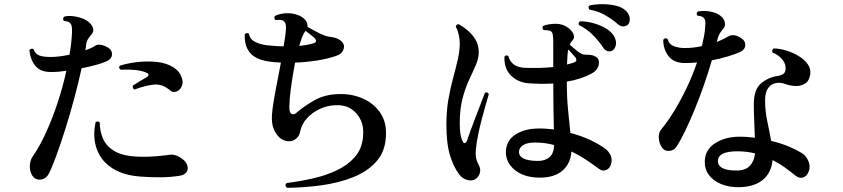

<svg xmlns="http://www.w3.org/2000/svg" viewBox="-20 -857 4040 920"><path d="M145 -4Q132 -15 126.5 -34Q121 -53 124 -73.5Q127 -94 137 -108Q170 -155 200.5 -222Q231 -289 256.5 -366Q282 -443 298 -518Q261 -512 227 -512Q176 -511 151 -539.5Q126 -568 121 -617Q125 -622 131 -623.5Q137 -625 141 -621Q149 -598 168.5 -591Q188 -584 222 -584Q263 -584 313 -595Q323 -652 325 -701Q326 -723 323 -733.5Q320 -744 312 -750Q308 -753 300.5 -754.5Q293 -756 286 -757Q282 -762 282.5 -767.5Q283 -773 287 -777Q304 -782 325.5 -780Q347 -778 367 -771.5Q387 -765 399 -756Q418 -743 425 -724.5Q432 -706 417 -690Q408 -680 401.5 -669.5Q395 -659 393 -644Q392 -637 391.5 -630.5Q391 -624 389 -616Q403 -621 415.5 -626.5Q428 -632 438 -639Q446 -644 460.5 -642.5Q475 -641 494 -631Q517 -619 516.5 -596.5Q516 -574 490 -563Q470 -554 438.5 -545.5Q407 -537 371 -530Q356 -461 335.5 -384.5Q315 -308 292.5 -237Q270 -166 249.5 -110Q229 -54 214 -25Q202 -2 180.5 2.5Q159 7 145 -4ZM652 -11Q571 -17 518 -51Q465 -85 444 -142Q423 -199 438 -271Q449 -280 458 -270Q458 -231 473 -194Q488 -157 529.5 -132.5Q571 -108 650 -106Q691 -105 731 -108.5Q771 -112 798 -116Q806 -117 817.5 -114Q829 -111 836 -107Q867 -90 875.5 -70Q884 -50 875 -34.5Q866 -19 842 -15Q799 -8 751.5 -7.5Q704 -7 652 -11ZM795 -424Q758 -456 716 -451.5Q674 -447 625 -428Q619 -430 617 -436Q615 -442 617 -447Q631 -456 648.5 -467Q666 -478 684 -488Q691 -492 691.5 -498Q692 -504 683 -508Q662 -518 629 -521.5Q596 -525 558 -523Q546 -532 554 -542Q587 -553 630 -558.5Q673 -564 716 -561.5Q759 -559 791 -545Q811 -536 825.5 -523.5Q840 -511 848 -492Q860 -465 851.5 -445Q843 -425 826 -418.5Q809 -412 795 -424Z M1355 43Q1342 32 1353 20Q1417 12 1479 -2Q1541 -16 1593 -40.5Q1645 -65 1679 -103Q1713 -141 1719 -197Q1725 -245 1709 -280.5Q1693 -316 1662 -335.5Q1631 -355 1590 -353Q1549 -352 1512.5 -335Q1476 -318 1451 -290.5Q1426 -263 1419 -229Q1414 -203 1396.5 -190.5Q1379 -178 1358 -180.5Q1337 -183 1319 -198Q1299 -218 1290 -243Q1281 -268 1283 -306Q1285 -333 1291.5 -373Q1298 -413 1307.5 -460.5Q1317 -508 1326 -557Q1308 -558 1291 -559.5Q1274 -561 1259 -564Q1148 -582 1153 -693Q1157 -698 1163 -698.5Q1169 -699 1173 -695Q1177 -669 1202 -656.5Q1227 -644 1260 -640Q1280 -638 1300 -636.5Q1320 -635 1339 -635Q1343 -658 1346 -678.5Q1349 -699 1350 -718Q1353 -753 1332 -760Q1327 -762 1317 -762Q1307 -762 1300 -761Q1295 -765 1294.5 -771Q1294 -777 1298 -781Q1321 -792 1350 -793.5Q1379 -795 1404 -786Q1427 -779 1441.5 -763Q1456 -747 1453 -729Q1467 -721 1486.5 -710Q1506 -699 1526 -690.5Q1546 -682 1559 -681Q1603 -676 1620 -655Q1634 -638 1625 -617.5Q1616 -597 1590 -589Q1550 -575 1498.5 -567Q1447 -559 1394 -557Q1385 -511 1378 -463.5Q1371 -416 1368 -379Q1365 -342 1368 -325Q1371 -313 1380.5 -310Q1390 -307 1401 -317Q1434 -346 1484 -375Q1534 -404 1599 -406Q1661 -409 1715 -386.5Q1769 -364 1801.5 -317.5Q1834 -271 1829 -201Q1825 -129 1782.5 -82Q1740 -35 1672.5 -8Q1605 19 1522.5 30.5Q1440 42 1355 43ZM1414 -637Q1435 -639 1453 -642.5Q1471 -646 1484 -650Q1502 -657 1489 -673Q1482 -680 1468.5 -690.5Q1455 -701 1444 -709L1443 -708Q1436 -699 1428.5 -681Q1421 -663 1414 -637Z M2559 -6Q2488 -8 2445.5 -43.5Q2403 -79 2404 -131Q2406 -183 2448 -211Q2490 -239 2551 -241Q2572 -242 2593 -240.5Q2614 -239 2634 -237Q2633 -278 2632 -335Q2631 -392 2631 -457Q2600 -455 2570 -455.5Q2540 -456 2513 -458Q2462 -462 2428.5 -495Q2395 -528 2397 -585Q2405 -597 2416 -588Q2430 -535 2495 -532Q2525 -531 2561 -531.5Q2597 -532 2631 -536V-657Q2631 -680 2628.5 -692Q2626 -704 2617 -709Q2612 -711 2602.5 -712Q2593 -713 2585 -713Q2580 -717 2579.5 -723Q2579 -729 2583 -733Q2609 -743 2642.5 -743Q2676 -743 2699 -726Q2719 -713 2727.5 -694.5Q2736 -676 2721 -661Q2715 -655 2710 -643Q2724 -630 2746.5 -612Q2769 -594 2786 -595Q2800 -595 2812 -593.5Q2824 -592 2835 -585Q2847 -579 2849.5 -563.5Q2852 -548 2843.5 -531.5Q2835 -515 2812 -503Q2787 -490 2757.5 -480.5Q2728 -471 2696 -466Q2696 -385 2702.5 -325.5Q2709 -266 2713 -220Q2763 -207 2805 -187.5Q2847 -168 2877 -147Q2897 -133 2906 -112Q2915 -91 2907 -68Q2901 -49 2884 -42Q2867 -35 2850 -48Q2822 -69 2789 -91Q2756 -113 2718 -131Q2714 -72 2673.5 -38Q2633 -4 2559 -6ZM2255 3Q2239 11 2218 5Q2197 -1 2183 -18Q2155 -53 2137 -110Q2119 -167 2119 -261Q2119 -326 2128.5 -380.5Q2138 -435 2151 -482.5Q2164 -530 2173.5 -571.5Q2183 -613 2183 -651Q2183 -671 2177.5 -693.5Q2172 -716 2164 -728Q2164 -734 2168.5 -738Q2173 -742 2178 -741Q2197 -731 2219.5 -712.5Q2242 -694 2258 -668Q2274 -642 2274 -606Q2274 -578 2260.5 -546.5Q2247 -515 2228.5 -476Q2210 -437 2196.5 -386Q2183 -335 2183 -267Q2183 -235 2186.5 -214Q2190 -193 2197 -180Q2201 -170 2207 -171.5Q2213 -173 2217 -181Q2224 -202 2235.5 -233.5Q2247 -265 2260.5 -300Q2274 -335 2285.5 -365Q2297 -395 2304 -413Q2319 -418 2322 -405Q2317 -388 2308 -357Q2299 -326 2289 -288Q2279 -250 2271 -211Q2263 -172 2260 -139Q2258 -117 2261 -101Q2264 -85 2274 -66Q2285 -47 2279 -27Q2273 -7 2255 3ZM2555 -86Q2590 -85 2612 -103Q2634 -121 2635 -162Q2592 -174 2545 -174Q2505 -174 2486.5 -161.5Q2468 -149 2467 -132Q2464 -87 2555 -86ZM2913 -614Q2903 -609 2891.5 -612Q2880 -615 2871 -628Q2849 -661 2820 -690Q2791 -719 2754 -737Q2749 -751 2761 -755Q2790 -755 2823 -746Q2856 -737 2883 -721Q2910 -705 2922 -684Q2935 -661 2931 -641.5Q2927 -622 2913 -614ZM2988 -738Q2979 -731 2966.5 -730.5Q2954 -730 2942 -740Q2912 -766 2878.5 -785Q2845 -804 2804 -811Q2795 -824 2806 -831Q2833 -837 2865.5 -837Q2898 -837 2928 -830.5Q2958 -824 2976 -808Q2996 -791 2997.5 -769.5Q2999 -748 2988 -738ZM2697 -548Q2709 -551 2719.5 -554Q2730 -557 2737 -561Q2742 -564 2741.5 -570.5Q2741 -577 2738 -581Q2734 -586 2724 -597.5Q2714 -609 2703 -620Q2700 -607 2699 -589Q2698 -571 2697 -548Z M3524 40Q3475 41 3436.5 25.5Q3398 10 3377 -18.5Q3356 -47 3357 -85Q3359 -141 3407.5 -171.5Q3456 -202 3525 -202Q3544 -202 3562 -200.5Q3580 -199 3597 -197Q3596 -236 3594 -276.5Q3592 -317 3592 -358Q3592 -426 3624.5 -455.5Q3657 -485 3705 -493Q3731 -497 3738.5 -508Q3746 -519 3744 -536Q3743 -556 3725.5 -575.5Q3708 -595 3682 -605Q3679 -611 3681 -617Q3683 -623 3688 -625Q3719 -624 3750.5 -614Q3782 -604 3808.5 -587.5Q3835 -571 3850 -550Q3865 -529 3863 -505Q3859 -471 3839 -457.5Q3819 -444 3793 -445Q3767 -446 3744 -454Q3721 -463 3698 -459Q3675 -455 3660.5 -435Q3646 -415 3646 -375Q3646 -326 3656.5 -276.5Q3667 -227 3675 -182Q3725 -170 3763 -153.5Q3801 -137 3823 -123Q3843 -110 3853.5 -85.5Q3864 -61 3856 -38Q3848 -14 3829.5 -7Q3811 0 3791 -16Q3769 -34 3741.5 -54Q3714 -74 3682 -90Q3676 -29 3635.5 4.5Q3595 38 3524 40ZM3156 -145Q3140 -163 3137 -192Q3134 -221 3150 -239Q3180 -275 3211 -326Q3242 -377 3270.5 -436.5Q3299 -496 3320 -558Q3295 -555 3269 -555Q3211 -553 3184.5 -586.5Q3158 -620 3158 -666Q3166 -679 3179 -670Q3185 -645 3209.5 -635.5Q3234 -626 3265 -627Q3304 -627 3343 -636Q3349 -660 3353.5 -683.5Q3358 -707 3359 -729Q3361 -749 3359 -758.5Q3357 -768 3348 -775Q3344 -778 3336.5 -779.5Q3329 -781 3322 -782Q3313 -795 3325 -802Q3352 -807 3381.5 -802Q3411 -797 3430 -783Q3448 -770 3453 -751Q3458 -732 3444 -717Q3433 -705 3427 -693.5Q3421 -682 3417 -665L3415 -656Q3447 -669 3469 -682Q3481 -689 3495.5 -688.5Q3510 -688 3530 -675Q3552 -662 3551 -640.5Q3550 -619 3527 -608Q3502 -597 3467 -586.5Q3432 -576 3391 -568Q3375 -513 3354 -452.5Q3333 -392 3309.5 -334.5Q3286 -277 3263.5 -230.5Q3241 -184 3222 -155Q3209 -136 3188.5 -134Q3168 -132 3156 -145ZM3519 -40Q3554 -42 3574 -63.5Q3594 -85 3598 -122Q3578 -127 3557 -129.5Q3536 -132 3513 -132Q3423 -132 3420 -88Q3418 -37 3519 -40Z"/></svg>

Font: Zen Old Mincho
Style: Bold
Weight: 700
Designer: Yoshimichi Ohira
Foundry: Positype
Version: Version 1.500